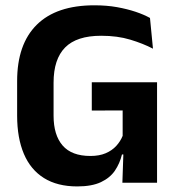

<svg xmlns="http://www.w3.org/2000/svg" viewBox="-20 -672 654 706"><path d="M264 13.5Q191 13.5 141.8 -17.2Q92.5 -48 67.8 -106.2Q43 -164.5 43 -247V-374Q43 -509.5 115.2 -581Q187.5 -652.5 327 -652.5Q372 -652.5 409.8 -645.8Q447.5 -639 478.2 -628.8Q509 -618.5 531.5 -606L542.5 -493Q506 -512 459 -526.2Q412 -540.5 352 -540.5Q262 -540.5 219.5 -497.5Q177 -454.5 177 -368V-246.5Q177 -175.5 210.2 -137Q243.5 -98.5 312.5 -98.5Q345 -98.5 368.5 -108.5Q392 -118.5 407.5 -135.5Q423 -152.5 431 -172.5V-306.5L449 -266L317.5 -265.5V-369.5H557.5V-103.5L428.5 -104Q420.5 -71 402.5 -44.5Q384.5 -18 351 -2.2Q317.5 13.5 264 13.5ZM434.5 -131.5H557.5V0H430Z"/></svg>

Font: Anek Gurmukhi Medium SemiBold
Style: Regular
Weight: 600
Version: Version 1.003